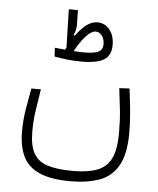

<svg xmlns="http://www.w3.org/2000/svg" viewBox="-53 -633 692 842"><g transform="rotate(5 293.0 -212.0)"><path d="M288.6 163.6Q202.1 163.6 151.6 141.1Q101.1 118.7 79.6 74.7Q58.1 30.8 58.1 -33.7Q58.1 -87.4 66.2 -134.8Q74.2 -182.1 82.5 -226.6H124.5Q118.2 -184.1 110.6 -137.5Q103 -90.8 103 -38.6Q103 22 121.8 56.2Q140.6 90.3 183.1 104Q225.6 117.7 295.4 117.7Q361.3 117.7 402.6 101.8Q443.8 85.9 463.1 46.4Q482.4 6.8 482.4 -64.9Q482.4 -120.1 477.8 -165Q473.1 -210 466.3 -261.7L511.2 -264.2Q518.1 -214.4 522.7 -164.8Q527.3 -115.2 527.3 -71.8Q527.3 22.9 498.3 74Q469.2 125 415.8 144.3Q362.3 163.6 288.6 163.6ZM290.5 -363.3Q257.3 -363.3 226.1 -366.9Q194.8 -370.6 171.9 -375L169.4 -413.6Q189.5 -411.1 214.8 -409.2Q217.3 -414.1 220.2 -418.9L215.8 -586.9H255.9L257.3 -526.4Q257.8 -515.6 255.4 -502.7Q252.9 -489.7 246.6 -476.6L252.4 -474.1Q274.9 -506.3 298.6 -523.7Q322.3 -541 345.7 -541Q378.9 -541 399.9 -515.1Q420.9 -489.3 420.9 -446.8Q420.9 -402.3 390.6 -382.8Q360.4 -363.3 290.5 -363.3ZM252.9 -406.2Q265.1 -405.3 276.1 -404.8Q287.1 -404.3 294.9 -404.3Q343.3 -404.3 362.1 -413.8Q380.9 -423.3 380.9 -447.3Q380.9 -469.7 369.6 -484.9Q358.4 -500 342.3 -500Q323.2 -500 299.8 -474.6Q276.4 -449.2 252.9 -406.2Z"/></g></svg>

Font: Cascadia Mono NF ExtraLight
Style: Regular
Weight: 200
Monospace: yes
Designer: Aaron Bell
Foundry: Saja Typeworks
Version: Version 2404.023; ttfautohint (v1.8.4)